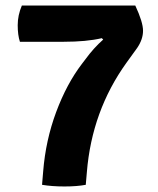

<svg xmlns="http://www.w3.org/2000/svg" viewBox="-20 -668 570 694"><path d="M59 -648H469Q497 -588 497 -557Q497 -526 476 -495L437 -441Q312 -267 294 -46L290 0Q258 6 213 6Q168 6 132 0L136 -48Q145 -161 183 -263Q221 -365 276 -437L289 -454Q318 -494 353 -525L348 -530Q293 -517 210 -517H52Q44 -541 44 -577Q44 -613 59 -648Z"/></svg>

Font: Signika
Style: Bold
Weight: 700
Designer: Anna Giedrys
Foundry: Anna Giedrys
Version: Version 1.001